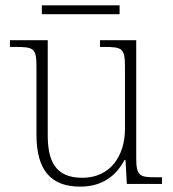

<svg xmlns="http://www.w3.org/2000/svg" viewBox="-20 -686 645 716"><path d="M136 -633H426V-666H136ZM279 10C363 10 414 -32 444 -89H448L453 0H584V-25H558C501 -25 488 -30 488 -97V-536H353V-511H368C435 -511 446 -506 446 -438V-205C446 -107 393 -23 287 -23C183 -23 158 -90 158 -183V-536H17V-511H38C105 -511 116 -506 116 -439V-184C116 -51 170 10 279 10Z"/></svg>

Font: Noto Serif Sinhala ExtraLight
Style: Regular
Weight: 200
Designer: Jelle Bosma - Monotype Design Team
Foundry: Monotype Imaging Inc.
Version: Version 2.007